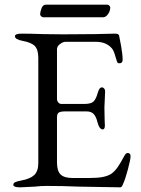

<svg xmlns="http://www.w3.org/2000/svg" viewBox="-20 -797 604 822"><path d="M37 0ZM37 -6Q37 -13 45 -17Q53 -21 70 -24Q109 -31 126.5 -47.5Q144 -64 144 -99V-549Q144 -584 129.5 -599.5Q115 -615 77 -622Q44 -628 44 -642Q44 -653 73 -653Q111 -653 165 -651L250 -650L387 -651L472 -653Q489 -653 490 -644Q492 -636 498.5 -600Q505 -564 505 -541Q505 -526 491 -526Q486 -526 484 -528Q482 -530 480 -536Q478 -541 472 -562Q466 -583 458 -591Q434 -618 391 -618H260Q250 -618 237 -608.5Q224 -599 224 -586V-374Q224 -365 229.5 -358.5Q235 -352 242 -352H341Q369 -352 380 -362Q391 -372 399 -401Q405 -423 417 -423Q421 -423 425.5 -418.5Q430 -414 430 -407L429 -381L427 -337L428 -284L429 -260Q429 -243 420 -243Q405 -243 397 -275Q391 -299 380.5 -309.5Q370 -320 351 -320H258Q239 -320 231.5 -315Q224 -310 224 -294V-102Q224 -65 239.5 -50Q255 -35 290 -35H364Q397 -35 418.5 -39Q440 -43 455 -52Q470 -62 482.5 -79.5Q495 -97 512 -129Q519 -142 526 -142Q539 -142 539 -128Q539 -115 528 -73.5Q517 -32 508 -12Q507 -10 505 -5Q503 0 500.5 2.5Q498 5 494 5Q474 5 318 2Q249 -1 181 -1Q153 -1 129 2Q78 5 66 5Q37 5 37 -6ZM152 -735Q152 -747 158 -762Q164 -777 176 -777H439Q444 -777 448 -773Q452 -769 452 -765Q452 -750 442.5 -736.5Q433 -723 421 -723H166Q161 -723 156.5 -727Q152 -731 152 -735Z"/></svg>

Font: EB Garamond
Style: Regular
Weight: 400
Designer: Georg Duffner and Octavio Pardo
Foundry: Georg Duffner
Version: Version 1.000; ttfautohint (v1.6)